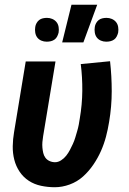

<svg xmlns="http://www.w3.org/2000/svg" viewBox="-20 -778 540 806"><path d="M210 8Q181 8 152.5 2Q124 -4 101 -19Q78 -34 62.5 -57Q47 -80 40 -107.5Q33 -135 33.5 -164.5Q34 -194 39 -223L88 -520H213L161 -206Q159 -194 158 -182Q157 -170 158 -158.5Q159 -147 161.5 -136Q164 -125 170.5 -116Q177 -107 188 -102Q199 -97 211 -97Q224 -97 236.5 -105Q249 -113 258 -124.5Q267 -136 273.5 -148.5Q280 -161 286 -174Q292 -187 296 -200.5Q300 -214 304 -227.5Q308 -241 310.5 -254Q313 -267 315 -281Q325 -339 325.5 -396.5Q326 -454 319 -509L442 -521Q449 -459 449 -395Q449 -331 438 -266Q433 -235 425 -204.5Q417 -174 404 -144.5Q391 -115 372 -87Q353 -59 328.5 -37Q304 -15 272.5 -3.5Q241 8 210 8ZM426 -603Q414 -603 403.5 -607.5Q393 -612 386.5 -620.5Q380 -629 378 -641Q376 -653 378 -665Q379 -673 383.5 -681Q388 -689 394.5 -694Q401 -699 409.5 -701Q418 -703 427 -703Q439 -703 449.5 -698.5Q460 -694 467 -685.5Q474 -677 476 -665Q478 -653 476 -641Q474 -633 470 -625Q466 -617 459 -612Q452 -607 443.5 -605Q435 -603 426 -603ZM176 -603Q164 -603 153.5 -607.5Q143 -612 136.5 -620.5Q130 -629 128 -641Q126 -653 128 -665Q129 -673 133.5 -681Q138 -689 144.5 -694Q151 -699 159.5 -701Q168 -703 177 -703Q189 -703 199.5 -698.5Q210 -694 217 -685.5Q224 -677 226 -665Q228 -653 226 -641Q224 -633 220 -625Q216 -617 209 -612Q202 -607 193.5 -605Q185 -603 176 -603ZM241 -600 280 -758H388L330 -600Z"/></svg>

Font: Iosevka Term Curly XBd Obl
Style: Regular
Weight: 800
Italic angle: -9°
Designer: Belleve Invis
Foundry: Belleve Invis
Version: Version 32.3.0